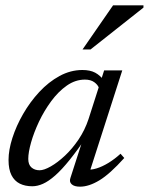

<svg xmlns="http://www.w3.org/2000/svg" viewBox="-20 -690 558 720"><path d="M244 -22.5 296 -183.5H309Q271.5 -128 241.5 -90.8Q211.5 -53.5 186.8 -31.8Q162 -10 141.2 -0.8Q120.5 8.5 101 8.5Q74 8.5 54 -1.5Q34 -11.5 23 -33.2Q12 -55 12 -90Q12 -127.5 26.5 -172.8Q41 -218 66.8 -262.8Q92.5 -307.5 127.2 -345Q162 -382.5 203.2 -405Q244.5 -427.5 289 -427.5Q318 -427.5 336.8 -417.5Q355.5 -407.5 371 -387L351 -360Q347 -372 333.5 -381.8Q320 -391.5 298.5 -391.5Q262.5 -391.5 230.5 -369Q198.5 -346.5 172 -310.5Q145.5 -274.5 126.2 -233.8Q107 -193 96.5 -155.8Q86 -118.5 86 -94Q86 -72.5 98 -62Q110 -51.5 128.5 -51.5Q145 -51.5 170.5 -66Q196 -80.5 223.5 -106.2Q251 -132 274.8 -167.2Q298.5 -202.5 312 -243.5L370.5 -426H431H438.5L313 -35.5L304.5 -54.5Q321 -52 342.2 -58.5Q363.5 -65 386.8 -79.2Q410 -93.5 432 -113.5L446 -97.5Q392 -37.5 352.8 -13.8Q313.5 10 280 10Q258.5 10 248.8 1Q239 -8 244 -22.5ZM289.5 -504.5 404 -670H518V-661.5L319.5 -504.5Z"/></svg>

Font: Newsreader Text
Style: Italic
Weight: 400
Italic angle: -17°
Designer: Hugues Gentile
Foundry: Production Type
Version: Version 1.001